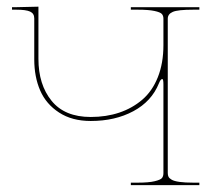

<svg xmlns="http://www.w3.org/2000/svg" viewBox="-20 -541 620 561"><path d="M15.1 -512.7V-520H27.3L92.3 -521.5V-369.1Q92.3 -293.9 130.6 -246.6Q168.9 -199.2 245.1 -199.2Q290.5 -199.2 328.4 -211.9Q366.2 -224.6 395.5 -249.5Q424.8 -274.4 441.2 -315.4Q457.5 -356.4 457.5 -409.2V-486.3Q457.5 -495.1 452.9 -500.2Q448.2 -505.4 431.2 -509Q414.1 -512.7 382.3 -512.7H362.3V-520H562.5V-512.7H544.9Q499.5 -512.7 484.9 -506.3Q470.2 -500 470.2 -486.3V-35.2Q470.2 -28.8 472.4 -24.4Q474.6 -20 481.7 -15.9Q488.8 -11.7 504.6 -9.5Q520.5 -7.3 544.9 -7.3H562.5V0H362.3V-7.3H382.3Q414.6 -7.3 431.9 -11.5Q449.2 -15.6 453.4 -21Q457.5 -26.4 457.5 -35.2V-294.4Q457.5 -310.1 454.1 -310.1Q449.2 -310.1 444.3 -297.4Q422.9 -244.6 369.6 -216.1Q316.4 -187.5 245.1 -187.5Q190.4 -187.5 152.6 -212.2Q114.7 -236.8 97.4 -276.6Q80.1 -316.4 80.1 -367.7V-487.3Q80.1 -501.5 68.1 -507.1Q56.2 -512.7 27.3 -512.7Z"/></svg>

Font: Znikomit
Style: Regular
Weight: 100
Designer: gluk
Foundry: gluk
Version: Version 0.53